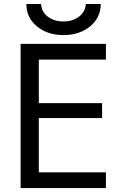

<svg xmlns="http://www.w3.org/2000/svg" viewBox="-20 -956 628 978"><path d="M114.3 -935.5H189.5Q191.4 -895.5 223.6 -871.1Q255.9 -846.7 303.2 -846.7Q350.6 -846.7 382.8 -871.6Q415 -896.5 417 -935.5H493.2Q493.2 -866.2 439 -821.8Q384.8 -777.3 303.2 -777.3Q221.7 -777.3 168 -821.8Q114.3 -866.2 114.3 -935.5ZM177.7 -652.3V-430.7H500V-354.5H177.7V-78.1H519.5V2H85V-732.4H519.5V-652.3Z"/></svg>

Font: irohakakuC Regular
Style: Regular
Weight: 400
Designer: [Source Han Sans]
Ryoko NISHIZUKA Ë•øÂ°öÊ∂ºÂ≠ê (kana & ideographs); Paul D. Hunt (Latin, Greek & Cyrillic); Wenlong ZHAN
Version: Version 1.001.20160904